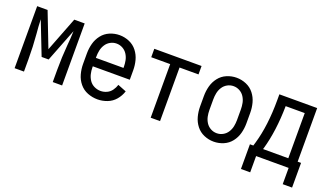

<svg xmlns="http://www.w3.org/2000/svg" viewBox="-66 -971 2632 1542"><g transform="rotate(20 1250.0 -199.5)"><path d="M47 0V-530H75H136L250 -236L364 -530H425H453V0H373V-106Q373 -212 382 -318Q388 -379 390 -441L280 -159H220L110 -441Q112 -379 118 -318Q127 -212 127 -106V0Z M757 8Q713 8 672 -8Q631 -24 603 -58Q575 -92 563.5 -134.5Q552 -177 552 -220V-310Q552 -353 563 -394.5Q574 -436 600.5 -470Q627 -504 667 -521Q707 -538 750 -538Q793 -538 833 -521Q873 -504 899.5 -470Q926 -436 937 -394.5Q948 -353 948 -310V-229H632V-220Q632 -192 638.5 -164Q645 -136 661 -112.5Q677 -89 703 -76.5Q729 -64 757 -64Q784 -64 809.5 -75.5Q835 -87 851.5 -110Q868 -133 876 -159L949 -130Q936 -89 908 -56Q880 -23 839.5 -7.5Q799 8 757 8ZM632 -301H868V-310Q868 -338 862.5 -365Q857 -392 842 -415.5Q827 -439 802.5 -452.5Q778 -466 750 -466Q722 -466 697.5 -452.5Q673 -439 658 -415.5Q643 -392 637.5 -365Q632 -338 632 -310Z M1210 0V-458H1048V-530H1452V-458H1290V0Z M1750 8Q1707 8 1667 -9Q1627 -26 1600.5 -60Q1574 -94 1563 -135.5Q1552 -177 1552 -220V-310Q1552 -353 1563 -394.5Q1574 -436 1600.5 -470Q1627 -504 1667 -521Q1707 -538 1750 -538Q1793 -538 1833 -521Q1873 -504 1899.5 -470Q1926 -436 1937 -394.5Q1948 -353 1948 -310V-220Q1948 -177 1937 -135.5Q1926 -94 1899.5 -60Q1873 -26 1833 -9Q1793 8 1750 8ZM1750 -64Q1778 -64 1802.5 -77.5Q1827 -91 1842 -114.5Q1857 -138 1862.5 -165Q1868 -192 1868 -220V-310Q1868 -338 1862.5 -365Q1857 -392 1842 -415.5Q1827 -439 1802.5 -452.5Q1778 -466 1750 -466Q1722 -466 1697.5 -452.5Q1673 -439 1658 -415.5Q1643 -392 1637.5 -365Q1632 -338 1632 -310V-220Q1632 -192 1637.5 -165Q1643 -138 1658 -114.5Q1673 -91 1697.5 -77.5Q1722 -64 1750 -64Z M2032 139V-72H2061L2070 -102Q2117 -263 2117 -481V-530H2440V-72H2469V139H2389V0H2111V139ZM2144 -72H2360V-458H2197Q2194 -245 2147 -81Z"/></g></svg>

Font: Iosevka SS01
Style: Regular
Weight: 400
Monospace: yes
Designer: Belleve Invis
Foundry: Belleve Invis
Version: 2.3.3; ttfautohint (v1.8.3)